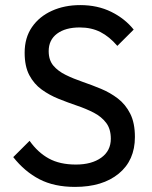

<svg xmlns="http://www.w3.org/2000/svg" viewBox="-20 -724 595 754"><path d="M274.5 10Q192.8 10 134.8 -20.1Q76.8 -50.2 32 -107L96.2 -171Q128.5 -125.2 171.8 -101.5Q215 -77.8 278 -77.8Q340 -77.8 377.6 -104.8Q415.2 -131.8 415.2 -179.2Q415.2 -217.5 396.9 -241.6Q378.5 -265.8 348.4 -281.4Q318.2 -297 282.1 -309.2Q246 -321.5 209.9 -336Q173.8 -350.5 143.6 -372.4Q113.5 -394.2 95.1 -428.9Q76.8 -463.5 76.8 -517Q76.8 -575.8 105.5 -617.5Q134.2 -659.2 183.8 -681.6Q233.2 -704 295.2 -704Q363.2 -704 416.9 -677.5Q470.5 -651 505 -607.8L440.8 -543.8Q409.8 -580 374.5 -598.1Q339.2 -616.2 293 -616.2Q237 -616.2 204.1 -591.8Q171.2 -567.2 171.2 -523.2Q171.2 -488 189.6 -466.2Q208 -444.5 238.1 -429.8Q268.2 -415 304.4 -402.6Q340.5 -390.2 376.6 -375.2Q412.8 -360.2 442.9 -337.1Q473 -314 491.4 -277.6Q509.8 -241.2 509.8 -186Q509.8 -94.2 446.2 -42.1Q382.8 10 274.5 10Z"/></svg>

Font: Outfit Thin
Style: Regular
Weight: 100
Designer: Rodrigo Fuenzalida
Foundry: fragTYPE
Version: Version 1.000